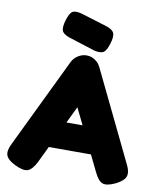

<svg xmlns="http://www.w3.org/2000/svg" viewBox="-100 -1005 911 1101"><g transform="rotate(10 355.5 -454.0)"><path d="M690 -118Q705 -88 706 -67Q707 -46 693 -30Q679 -14 648 2Q600 25 574 16.5Q548 8 525 -41L355 -389L187 -40Q163 7 137 15.5Q111 24 64 1Q33 -14 18.5 -30Q4 -46 5 -67Q6 -88 21 -118L272 -638Q284 -662 307.5 -676.5Q331 -691 356 -691Q374 -691 389.5 -684.5Q405 -678 418 -666Q431 -654 439 -637ZM197 -136 273 -292H438L514 -136ZM397 -725 240 -775Q203 -788 196.5 -808Q190 -828 202 -868Q215 -912 232 -922Q249 -932 286 -922L439 -875Q476 -863 483.5 -842.5Q491 -822 478 -781Q465 -738 448.5 -728Q432 -718 397 -725Z"/></g></svg>

Font: Fredoka Light
Style: Bold
Weight: 700
Version: Version 2.001